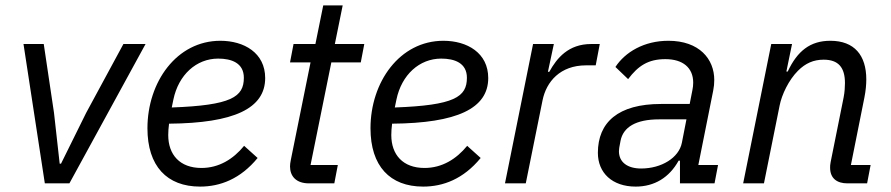

<svg xmlns="http://www.w3.org/2000/svg" viewBox="-20 -679 3301 711"><path d="M237 0 519 -516H437L299 -261L206 -73H201L180 -261L142 -516H67L146 0Z M721 12C795 12 870 -16 934 -94L884 -139C844 -90 791 -57 726 -57C646 -57 603 -106 603 -179C603 -190 604 -207 606 -221C846 -223 962 -277 962 -390C962 -483 884 -528 796 -528C634 -528 526 -375 526 -204C526 -64 598 12 721 12ZM788 -462C837 -462 883 -446 883 -391C883 -320 837 -289 616 -281L622 -310C641 -402 707 -462 788 -462Z M1218 0 1231 -68H1130L1207 -448H1316L1329 -516H1220L1249 -659H1177L1148 -516H1067L1054 -448H1130L1057 -87C1055 -77 1054 -70 1054 -63C1054 -26 1077 0 1124 0Z M1547 12C1621 12 1696 -16 1760 -94L1710 -139C1670 -90 1617 -57 1552 -57C1472 -57 1429 -106 1429 -179C1429 -190 1430 -207 1432 -221C1672 -223 1788 -277 1788 -390C1788 -483 1710 -528 1622 -528C1460 -528 1352 -375 1352 -204C1352 -64 1424 12 1547 12ZM1614 -462C1663 -462 1709 -446 1709 -391C1709 -320 1663 -289 1442 -281L1448 -310C1467 -402 1533 -462 1614 -462Z M1927 0 1989 -307C2003 -377 2055 -437 2150 -437H2186L2201 -516H2169C2085 -516 2042 -464 2014 -413H2009L2031 -516H1954L1850 0Z M2334 12C2403 12 2458 -21 2493 -84H2498V0H2626L2639 -68H2566L2621 -343C2624 -358 2625 -370 2625 -383C2625 -460 2570 -528 2455 -528C2365 -528 2295 -486 2259 -431L2306 -386C2343 -435 2380 -460 2444 -460C2509 -460 2547 -428 2547 -373C2547 -363 2546 -355 2544 -345L2534 -294H2428C2269 -294 2194 -226 2194 -113C2194 -39 2247 12 2334 12ZM2354 -55C2304 -55 2272 -78 2272 -119C2272 -126 2273 -133 2278 -158C2288 -208 2334 -237 2421 -237H2522L2505 -150C2494 -95 2430 -55 2354 -55Z M2809 0 2867 -288C2875 -329 2901 -383 2935 -417C2963 -445 2993 -458 3030 -458C3085 -458 3109 -429 3109 -371C3109 -359 3108 -338 3104 -318L3056 -79C3054 -69 3054 -64 3054 -58C3054 -18 3080 0 3118 0H3191L3204 -68H3131L3181 -318C3186 -343 3188 -366 3188 -385C3188 -474 3144 -528 3055 -528C2981 -528 2933 -491 2897 -414H2892L2913 -516H2836L2732 0Z"/></svg>

Font: Braiins Sans
Style: Italic
Weight: 400
Italic angle: -11.31°
Designer: Mike Abbink, Paul van der Laan, Pieter van Rosmalen, Jiri Chlebus, Lubos Buracinsky
Foundry: Bold Monday, Sudetype
Version: Version 1.000;hotconv 1.0.109;makeotfexe 2.5.65596